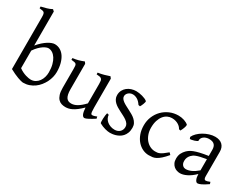

<svg xmlns="http://www.w3.org/2000/svg" viewBox="-65 -1313 2449 1882"><g transform="rotate(30 1160.0 -371.5)"><path d="M463.9 -240.2Q463.9 -211.9 456.5 -182.1Q449.2 -152.3 435.1 -124Q420.9 -95.7 400.4 -70.3Q379.9 -44.9 353.8 -26.1Q327.6 -7.3 296.4 3.7Q265.1 14.6 229 14.6Q219.7 14.6 203.4 10.5Q187 6.3 165.8 -1.5Q144.5 -9.3 119.6 -20.8Q94.7 -32.2 68.4 -46.9V-632.8Q68.4 -655.3 65.9 -667.5Q63.5 -679.7 56.6 -685.8Q49.8 -691.9 37.4 -693.8Q24.9 -695.8 4.9 -698.2V-717.8Q37.1 -725.6 66.4 -733.6Q95.7 -741.7 123.5 -756.8L128.4 -752Q131.3 -749 134.3 -746.6Q137.7 -743.7 141.6 -740.2V-355Q166 -384.3 190.2 -405.8Q214.4 -427.2 236.6 -441.2Q258.8 -455.1 277.8 -461.9Q296.9 -468.8 311 -468.8Q344.2 -468.8 372.3 -453.1Q400.4 -437.5 420.7 -408Q440.9 -378.4 452.4 -335.9Q463.9 -293.5 463.9 -240.2ZM397.9 -199.2Q397.9 -248 387.9 -285.9Q377.9 -323.7 361.1 -349.6Q344.2 -375.5 322.3 -389.2Q300.3 -402.8 276.9 -402.8Q268.1 -402.8 253.7 -397.7Q239.3 -392.6 221.2 -380.6Q203.1 -368.7 182.6 -348.4Q162.1 -328.1 141.6 -297.9V-99.1Q161.1 -84.5 181.4 -74.7Q201.7 -64.9 220 -59.3Q238.3 -53.7 253.2 -51.3Q268.1 -48.8 276.9 -48.8Q306.6 -48.8 329.1 -61.8Q351.6 -74.7 366.9 -95.9Q382.3 -117.2 390.1 -144Q397.9 -170.9 397.9 -199.2Z M1029.8 -40Q1011.7 -28.3 995.1 -18.3Q978.5 -8.3 964.4 -1Q950.2 6.3 939.5 10.5Q928.7 14.6 922.9 14.6Q905.8 14.6 895 -8.1Q884.3 -30.8 881.3 -81.1Q851.1 -50.8 825.9 -32Q800.8 -13.2 779.5 -2.9Q758.3 7.3 740.5 11Q722.7 14.6 707 14.6Q684.1 14.6 663.1 8.3Q642.1 2 626 -14.9Q609.9 -31.7 600.3 -61Q590.8 -90.3 590.8 -136.2V-347.2Q590.8 -370.6 589.4 -383.5Q587.9 -396.5 581.8 -403.1Q575.7 -409.7 563 -412.1Q550.3 -414.6 527.8 -417V-436.5Q545.4 -438.5 560.8 -441.4Q576.2 -444.3 590.6 -448.2Q605 -452.1 619.6 -457.3Q634.3 -462.4 650.4 -468.8L664.1 -449.7V-163.1Q664.1 -128.9 669.2 -106Q674.3 -83 683.8 -69.3Q693.4 -55.7 707.3 -49.8Q721.2 -43.9 738.8 -43.9Q754.4 -43.9 770.8 -48.6Q787.1 -53.2 804.4 -63.2Q821.8 -73.2 840.8 -89.1Q859.9 -105 881.3 -127.9V-347.2Q881.3 -369.1 879.2 -382.3Q877 -395.5 869.6 -402.8Q862.3 -410.2 848.9 -413.1Q835.4 -416 813 -417V-436.5Q848.1 -440.9 880.4 -450.2Q912.6 -459.5 939.9 -468.8L954.6 -449.7V-124Q954.6 -93.8 956.8 -74.7Q959 -55.7 965.8 -50.8Q971.7 -46.9 985.8 -49.1Q1000 -51.3 1024.9 -62Z M1379.4 -138.2Q1379.4 -103.5 1369.6 -78.9Q1359.9 -54.2 1344.2 -37.1Q1328.6 -20 1309.6 -9.8Q1290.5 0.5 1272 5.9Q1253.4 11.2 1237.1 12.9Q1220.7 14.6 1211.4 14.6Q1188 14.6 1155 5.9Q1122.1 -2.9 1089.4 -21Q1085.9 -22.5 1084.7 -36.9Q1083.5 -51.3 1084.2 -70.1Q1085 -88.9 1087.2 -107.9Q1089.4 -127 1092.8 -138.2L1113.8 -132.8Q1114.7 -112.3 1124.5 -94.2Q1134.3 -76.2 1150.6 -63Q1167 -49.8 1188.7 -42Q1210.4 -34.2 1235.8 -34.2Q1253.4 -34.2 1268.1 -39.8Q1282.7 -45.4 1293.5 -55.4Q1304.2 -65.4 1310.1 -79.6Q1315.9 -93.8 1315.9 -110.8Q1315.9 -130.4 1305.4 -145.5Q1294.9 -160.6 1277.8 -173.1Q1260.7 -185.5 1239 -196.5Q1217.3 -207.5 1194.8 -219.2Q1174.3 -229.5 1155.3 -241.2Q1136.2 -252.9 1121.3 -267.6Q1106.4 -282.2 1097.4 -300.3Q1088.4 -318.4 1088.4 -341.8Q1088.4 -372.1 1100.6 -395.8Q1112.8 -419.4 1133.1 -435.5Q1153.3 -451.7 1179.4 -460.2Q1205.6 -468.8 1233.4 -468.8Q1248.5 -468.8 1266.8 -466.1Q1285.2 -463.4 1303 -458.5Q1320.8 -453.6 1336.4 -446.8Q1352.1 -439.9 1361.8 -431.2Q1364.7 -428.2 1362.5 -418Q1360.4 -407.7 1355.7 -395.5Q1351.1 -383.3 1345.7 -372.6Q1340.3 -361.8 1337.4 -357.9L1318.4 -361.8Q1294.9 -397 1269.8 -410.9Q1244.6 -424.8 1220.7 -424.8Q1204.6 -424.8 1191.9 -419.4Q1179.2 -414.1 1170.2 -405.5Q1161.1 -397 1156.5 -386.7Q1151.9 -376.5 1151.9 -366.2Q1151.9 -350.6 1161.1 -338.1Q1170.4 -325.7 1185.5 -314.7Q1200.7 -303.7 1220 -293.7Q1239.3 -283.7 1259.8 -272.9Q1280.8 -262.2 1302.2 -250Q1323.7 -237.8 1340.8 -221.9Q1357.9 -206.1 1368.7 -185.8Q1379.4 -165.5 1379.4 -138.2Z M1834 -92.8Q1802.2 -55.2 1778.1 -33.9Q1753.9 -12.7 1733.4 -1.7Q1712.9 9.3 1693.4 12Q1673.8 14.6 1650.9 14.6Q1615.2 14.6 1581.3 -1.2Q1547.4 -17.1 1521 -46.9Q1494.6 -76.7 1478.8 -119.6Q1462.9 -162.6 1462.9 -216.8Q1462.9 -269.5 1482.2 -315.4Q1501.5 -361.3 1534.9 -395.3Q1568.4 -429.2 1613.8 -449Q1659.2 -468.8 1711.9 -468.8Q1728 -468.8 1744.9 -466.1Q1761.7 -463.4 1777.1 -458.3Q1792.5 -453.1 1805.4 -446Q1818.4 -439 1826.7 -430.2Q1827.6 -424.3 1825.2 -413.6Q1822.8 -402.8 1818.4 -390.9Q1814 -378.9 1808.6 -367.9Q1803.2 -356.9 1798.8 -350.1L1780.8 -355Q1776.9 -363.8 1768.1 -374Q1759.3 -384.3 1745.4 -393.6Q1731.4 -402.8 1712.2 -408.9Q1692.9 -415 1668 -415Q1642.1 -415 1618.4 -403.6Q1594.7 -392.1 1576.4 -369.1Q1558.1 -346.2 1547.1 -312Q1536.1 -277.8 1536.1 -231.9Q1536.1 -190.4 1548.6 -156.5Q1561 -122.6 1581.8 -98.6Q1602.5 -74.7 1629.6 -61.8Q1656.7 -48.8 1686 -48.8Q1699.7 -48.8 1711.4 -50Q1723.1 -51.3 1737.1 -57.6Q1751 -64 1769.3 -76.7Q1787.6 -89.4 1814.9 -112.8Z M2032.7 -48.8Q2062 -48.8 2095 -63.7Q2127.9 -78.6 2165 -110.8V-237.3Q2124 -230.5 2097.4 -224.1Q2070.8 -217.8 2053.7 -211.2Q2036.6 -204.6 2026.4 -197.3Q2016.1 -189.9 2008.3 -181.6Q1995.6 -168.5 1987.8 -151.6Q1980 -134.8 1980 -111.8Q1980 -92.3 1985.8 -80.1Q1991.7 -67.9 2000 -60.8Q2008.3 -53.7 2017.3 -51.3Q2026.4 -48.8 2032.7 -48.8ZM2313 -40Q2271.5 -11.2 2244.4 1.7Q2217.3 14.6 2203.6 14.6Q2187.5 14.6 2176.8 -7.8Q2166 -30.3 2165 -69.8Q2143.1 -47.9 2121.1 -31.7Q2099.1 -15.6 2078.1 -5.4Q2057.1 4.9 2038.3 9.8Q2019.5 14.6 2003.9 14.6Q1986.3 14.6 1967.8 8.8Q1949.2 2.9 1934.3 -9.8Q1919.4 -22.5 1909.7 -42.5Q1899.9 -62.5 1899.9 -90.8Q1899.9 -127.9 1912.8 -152.8Q1925.8 -177.7 1943.8 -195.8Q1955.6 -207.5 1970.5 -218Q1985.4 -228.5 2010 -238.3Q2034.7 -248 2071.8 -256.8Q2108.9 -265.6 2165 -273.9V-342.8Q2165 -359.4 2161.1 -373.8Q2157.2 -388.2 2147.9 -398.7Q2138.7 -409.2 2122.8 -414.8Q2106.9 -420.4 2083 -419.9Q2067.4 -419.4 2052.2 -414.6Q2037.1 -409.7 2025.9 -400.9Q2014.6 -392.1 2008.3 -380.1Q2002 -368.2 2003.4 -353.5Q2003.9 -349.1 1993.4 -343.5Q1982.9 -337.9 1968.5 -333.5Q1954.1 -329.1 1940.2 -326.7Q1926.3 -324.2 1920.4 -325.7L1913.6 -344.7Q1924.8 -369.1 1947.8 -391.6Q1970.7 -414.1 2000.2 -431.2Q2029.8 -448.2 2062.7 -458.5Q2095.7 -468.8 2126.5 -468.8Q2180.2 -468.8 2209.2 -440.7Q2238.3 -412.6 2238.3 -362.3V-86.9Q2238.3 -66.4 2243.7 -57.6Q2249 -48.8 2257.8 -48.8Q2264.6 -48.8 2275.4 -51.3Q2286.1 -53.7 2305.7 -62Z"/></g></svg>

Font: Gentium Kaktovik
Style: Regular
Weight: 400
Designer: J. Victor Gaultney and Annie Olsen
Foundry: SIL International
Version: Version 1.102; 2013; Maintenance release